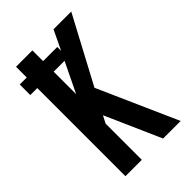

<svg xmlns="http://www.w3.org/2000/svg" viewBox="-219 -824 912 912"><g transform="rotate(-45 237.5 -367.5)"><path d="M67 0V-592H20V-663H67V-735H177V-663H272V-637L319 -735H438L260 -401L438 0H320L199 -274L196 -280L177 -243V0ZM177 -441 250 -592H177Z"/></g></svg>

Font: Iosevka QP
Style: Bold
Weight: 700
Designer: Belleve Invis
Foundry: Belleve Invis
Version: Version 20.0.0; ttfautohint (v1.8.4)